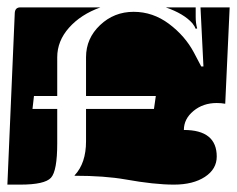

<svg xmlns="http://www.w3.org/2000/svg" viewBox="-20 -510 642 520"><path d="M182 -34V-35Q213 -68 213 -127V-215H397L402 -250H213V-355Q213 -406 251 -442Q289 -478 342 -478Q394 -478 437.5 -445.5Q481 -413 505 -368L525 -330H531L523 -490H602L590 -229Q579 -231 567 -231Q530 -231 504 -209.5Q478 -188 478 -158Q567 -158 567 -86Q567 -52 535 -31Q503 -10 451 -10Q398 -10 320 -24Q263 -34 182 -34ZM0 -10 20 -475Q21 -490 35 -490H252Q199 -471 167 -435Q135 -399 135 -355V-250H72L68 -215H135V-122Q135 -47 118 -28.5Q101 -10 35 -10ZM429 -490H510V-464Q510 -447 514 -433L510 -432Q508 -438 501 -447Q478 -473 429 -490Z"/></svg>

Font: PrimecolorCV1
Style: Medium
Weight: 500
Designer: gluk
Foundry: gluk
Version: Version 0.672